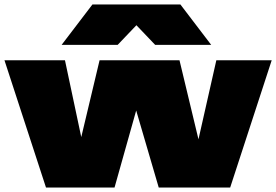

<svg xmlns="http://www.w3.org/2000/svg" viewBox="-20 -840 1237 860"><path d="M0 -570 186 0H493L590 -345L691 0H1011L1197 -570H949L869 -216L784 -570H426L344 -226L271 -570ZM394 -820 256 -639H507L591 -727L675 -639H926L788 -820Z"/></svg>

Font: Mattone Black
Style: Regular
Weight: 900
Width: 6
Designer: Nunzio Mazzaferro
Foundry: Collletttivo
Version: Version 2.000;Glyphs 3.2 (3217)